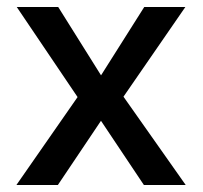

<svg xmlns="http://www.w3.org/2000/svg" viewBox="-20 -531 582 551"><path d="M512 -511 314 -224 253 -288 394 -511ZM27 0 226 -286 287 -210 146 0ZM147 -511 278 -302 327 -264 513 0H393L260 -199L209 -243L28 -511Z"/></svg>

Font: Asta Sans SemiBold
Style: Regular
Weight: 600
Designer: 42dot
Version: Version 1.000